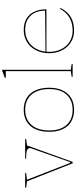

<svg xmlns="http://www.w3.org/2000/svg" viewBox="591 -1376 800 2022"><g transform="rotate(-90 991.0 -365.0)"><path d="M282 0 93 -480 25 -490V-500H181V-490L109 -481L286 -27H295L440 -437Q441 -439 441.5 -442.5Q442 -446 442 -449Q442 -461 436.5 -468.5Q431 -476 418 -481Q405 -486 383.5 -488Q362 -490 331 -490V-500H539V-490L470 -480L297 0Z M845 -515Q900 -515 943.5 -497Q987 -479 1017 -444Q1047 -409 1062.5 -359Q1078 -309 1078 -246Q1078 -185 1062 -136.5Q1046 -88 1016 -54Q986 -20 943 -2.5Q900 15 845 15Q791 15 748 -2.5Q705 -20 675 -54Q645 -88 629.5 -136.5Q614 -185 614 -246Q614 -309 629.5 -359Q645 -409 675 -444Q705 -479 748 -497Q791 -515 845 -515ZM846 -500Q778 -500 729 -470Q680 -440 654 -383Q628 -326 628 -246Q628 -188 642.5 -142.5Q657 -97 685.5 -65Q714 -33 754 -16.5Q794 0 845 0Q897 0 937.5 -16.5Q978 -33 1006.5 -65Q1035 -97 1049.5 -142.5Q1064 -188 1064 -246Q1064 -306 1049.5 -353Q1035 -400 1006.5 -433Q978 -466 937.5 -483Q897 -500 846 -500Z M1267 -20 1327 -10V0H1193V-10L1253 -20V-704H1183V-715L1267 -745Z M1687 -515Q1756 -515 1804.5 -486.5Q1853 -458 1878.5 -404.5Q1904 -351 1904 -276H1456V-286L1890 -290Q1890 -355 1865.5 -402Q1841 -449 1796 -474.5Q1751 -500 1687 -500Q1620 -500 1567.5 -468Q1515 -436 1485.5 -379Q1456 -322 1456 -248Q1456 -193 1472.5 -147.5Q1489 -102 1518.5 -69Q1548 -36 1589 -18Q1630 0 1679 0Q1719 0 1753.5 -8.5Q1788 -17 1816.5 -33.5Q1845 -50 1868.5 -75.5Q1892 -101 1910 -135L1917 -125Q1899 -90 1875.5 -63.5Q1852 -37 1822.5 -19.5Q1793 -2 1757 6.5Q1721 15 1679 15Q1627 15 1583.5 -4.5Q1540 -24 1508.5 -59Q1477 -94 1459.5 -142Q1442 -190 1442 -248Q1442 -307 1460 -355.5Q1478 -404 1510.5 -440Q1543 -476 1588 -495.5Q1633 -515 1687 -515Z"/></g></svg>

Font: Kalnia Thin
Style: Regular
Weight: 100
Version: Version 1.105